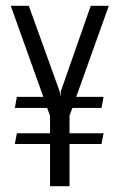

<svg xmlns="http://www.w3.org/2000/svg" viewBox="-20 -640 412 660"><path d="M31 -145 38 -182H152V-242L142 -269H31L38 -307H129L17 -620H79L185 -326L187 -311H188L189 -326L292 -620H354L242 -307H336L329 -269H229L219 -243V-182H336L329 -145H219V0H152V-145Z"/></svg>

Font: Smooch Sans Medium
Style: Regular
Weight: 500
Designer: Robert E. Leuschke
Foundry: Robert E. Leuschke
Version: Version 1.010; ttfautohint (v1.8.3)